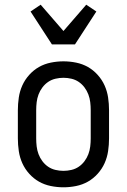

<svg xmlns="http://www.w3.org/2000/svg" viewBox="-20 -789 540 817"><path d="M250 8Q223 8 196 2.5Q169 -3 146 -16Q123 -29 104.5 -49.5Q86 -70 75 -94.5Q64 -119 60 -146Q56 -173 56 -200V-320Q56 -347 60 -374Q64 -401 75 -425.5Q86 -450 104.5 -470.5Q123 -491 146 -504Q169 -517 196 -522.5Q223 -528 250 -528Q277 -528 304 -522.5Q331 -517 354 -504Q377 -491 395.5 -470.5Q414 -450 425 -425.5Q436 -401 440 -374Q444 -347 444 -320V-200Q444 -173 440 -146Q436 -119 425 -94.5Q414 -70 395.5 -49.5Q377 -29 354 -16Q331 -3 304 2.5Q277 8 250 8ZM250 -62Q267 -62 284 -66Q301 -70 315 -79.5Q329 -89 339.5 -103Q350 -117 356 -133Q362 -149 364 -166Q366 -183 366 -200V-320Q366 -337 364 -354Q362 -371 356 -387Q350 -403 339.5 -417Q329 -431 315 -440.5Q301 -450 284 -454Q267 -458 250 -458Q233 -458 216 -454Q199 -450 185 -440.5Q171 -431 160.5 -417Q150 -403 144 -387Q138 -371 136 -354Q134 -337 134 -320V-200Q134 -183 136 -166Q138 -149 144 -133Q150 -117 160.5 -103Q171 -89 185 -79.5Q199 -70 216 -66Q233 -62 250 -62ZM201 -600 110 -740 153 -769 250 -657 347 -769 390 -740 299 -600Z"/></svg>

Font: Iosevka NFM
Style: Regular
Weight: 400
Monospace: yes
Designer: Belleve Invis
Foundry: Belleve Invis
Version: Version 29.0.4; ttfautohint (v1.8.4);Nerd Fonts 3.3.0